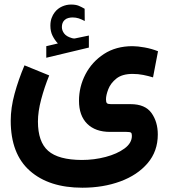

<svg xmlns="http://www.w3.org/2000/svg" viewBox="-20 -602 761 865"><path d="M240.7 -406.2Q226.1 -421.9 216.6 -441.2Q207 -460.4 207 -486.3Q207 -505.4 212.4 -520.5Q217.8 -535.6 227.1 -547.4Q240.2 -564 259.8 -572.8Q279.3 -581.5 299.8 -581.5Q320.8 -581.5 334 -576.2Q347.2 -570.8 361.3 -562.5L361.8 -507.3Q347.2 -515.1 334.5 -519.3Q321.8 -523.4 306.6 -523.4Q297.9 -523.4 288.1 -521Q278.3 -518.6 271 -511.7Q258.8 -500.5 258.8 -480Q258.8 -464.8 269 -451.2Q279.3 -437.5 302.7 -430.7Q305.2 -430.2 307.6 -429.4Q310.1 -428.7 312.5 -428.7Q314.9 -428.7 316.9 -428.7L380.4 -441.9V-387.7L188.5 -341.8V-394ZM201.7 -262.2Q180.2 -209.5 165.5 -154.3Q150.9 -99.1 150.9 -54.7Q150.9 37.1 197 77.6Q243.2 118.2 348.6 118.7Q404.3 118.7 456.1 105Q507.8 91.3 541 66.9Q574.2 42.5 574.2 9.8Q574.2 -1 570.1 -4.4Q565.9 -7.8 549.3 -7.8H475.6Q409.7 -7.8 372.8 -44.4Q335.9 -81.1 335.9 -147.9Q335.9 -211.4 365.2 -267.6Q394.5 -323.7 448.5 -358.9Q502.4 -394 577.1 -394Q599.6 -394 631.8 -388.2Q664.1 -382.3 691.9 -371.1L669.4 -253.4Q648.4 -259.8 625.5 -264.4Q602.5 -269 577.1 -269Q530.8 -269 504.6 -248.3Q478.5 -227.5 468 -200.4Q457.5 -173.3 457.5 -154.3Q457.5 -141.6 461.7 -137.2Q465.8 -132.8 480.5 -132.8H568.4Q633.8 -132.8 662.4 -93Q690.9 -53.2 690.9 3.9Q690.9 79.6 645 133.3Q599.1 187 522 215.3Q444.8 243.7 351.1 243.7Q200.7 243.7 114.5 167.5Q28.3 91.3 28.3 -58.1Q28.3 -116.2 45.7 -179.7Q63 -243.2 90.3 -307.6Z"/></svg>

Font: Vazir FD-UI
Style: Bold-FD-UI
Weight: 700
Designer: Saber Rastikerdar
Foundry: Saber Rastikerdar
Version: Version 30.0.0